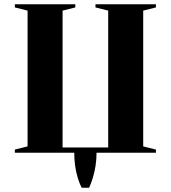

<svg xmlns="http://www.w3.org/2000/svg" viewBox="-20 -720 805 905"><path d="M347 120Q330 65 330 0H50V-15L110 -30V-670L50 -685V-700H335V-685L275 -670V-25H490V-670L430 -685V-700H715V-685L655 -670V-30L715 -15V0H435Q435 62 417 120Q410 143 400 165H365Q355 146 347 120Z"/></svg>

Font: Yeseva One
Style: Regular
Weight: 400
Designer: Jovanny Lemonad
Foundry: Jovanny Lemonad
Version: Version 2.000